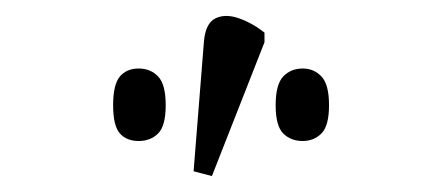

<svg xmlns="http://www.w3.org/2000/svg" viewBox="-20 -827 555 241"><path d="M246 -606 223 -612 236 -775Q238 -798 250.5 -804Q263 -810 280 -804Q297 -798 312 -786V-774ZM154 -650Q139 -650 130.5 -659.5Q122 -669 122 -695Q122 -721 130.5 -731Q139 -741 154 -741Q169 -741 178.5 -731Q188 -721 188 -695Q188 -669 178.5 -659.5Q169 -650 154 -650ZM360 -650Q345 -650 335.5 -659.5Q326 -669 326 -695Q326 -721 335.5 -731Q345 -741 360 -741Q374 -741 383.5 -731Q393 -721 393 -695Q393 -669 383.5 -659.5Q374 -650 360 -650Z"/></svg>

Font: Noto Serif ExtraCondensed Light
Style: Regular
Weight: 300
Width: 2
Designer: Monotype Design Team
Foundry: Monotype Imaging Inc.
Version: Version 2.014; ttfautohint (v1.8.4.7-5d5b)